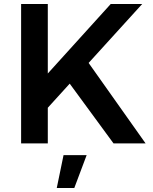

<svg xmlns="http://www.w3.org/2000/svg" viewBox="-20 -720 766 964"><path d="M711 0H550L330 -300L220 -179V0H86V-700H220V-351L536 -700H694L425 -404ZM299 59H415L353 224H265Z"/></svg>

Font: Montserrat Medium
Style: Regular
Weight: 500
Designer: Julieta Ulanovsky
Foundry: Julieta Ulanovsky
Version: Version 6.001